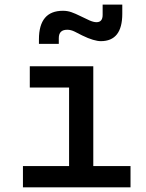

<svg xmlns="http://www.w3.org/2000/svg" viewBox="-20 -801 626 821"><path d="M275.4 0V-488.3H378.9V0ZM78.1 0V-90.8H285.2V0ZM369.1 0V-90.8H538.1V0ZM107.4 -426.8V-517.6H378.9V-426.8ZM146.5 -613.3V-632.8Q146.5 -754.9 249 -754.9Q268.6 -754.9 285.6 -748.8Q302.7 -742.7 321.3 -733.4Q345.7 -721.2 363 -713.6Q380.4 -706.1 392.6 -706.1Q418.9 -706.1 418.9 -737.3V-781.2H502.9V-742.2Q502.9 -683.6 480 -654.3Q457 -625 411.1 -625Q397.5 -625 377.4 -630.9Q357.4 -636.7 331.5 -649.4Q315.4 -657.7 299.3 -665.8Q283.2 -673.8 267.6 -673.8Q249.5 -673.8 240.5 -665Q231.4 -656.2 231.4 -637.7V-613.3Z"/></svg>

Font: Cascadia Code
Style: Regular
Weight: 400
Monospace: yes
Designer: Aaron Bell
Foundry: Saja Typeworks
Version: Version 2106.017